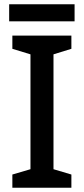

<svg xmlns="http://www.w3.org/2000/svg" viewBox="-20 -881 394 901"><path d="M315 0H38V-62L123 -87V-626L38 -652V-714H315V-652L231 -626V-87L315 -62ZM330 -861V-781H23V-861Z"/></svg>

Font: Noto Sans Thai Medium
Style: Regular
Weight: 500
Designer: Monotype Design Team
Foundry: Monotype Imaging Inc.
Version: Version 2.001